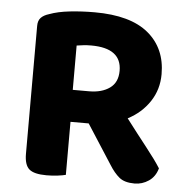

<svg xmlns="http://www.w3.org/2000/svg" viewBox="-48 -669 701 725"><g transform="rotate(5 302.5 -306.5)"><path d="M554 -411Q554 -353 523.5 -307Q493 -261 441 -234Q482 -180 519.5 -132.5Q557 -85 575 -56Q566 -24 541.5 -7.5Q517 9 488 9Q450 9 430 -7.5Q410 -24 392 -53L296 -202H227V-1Q216 2 196 4.5Q176 7 154 7Q107 7 88.5 -9Q70 -25 70 -67V-552Q70 -572 80.5 -583Q91 -594 111 -600Q143 -612 188 -617Q233 -622 282 -622Q418 -622 486 -565.5Q554 -509 554 -411ZM287 -323Q335 -323 365 -344.5Q395 -366 395 -410Q395 -496 280 -496Q264 -496 251 -494.5Q238 -493 225 -491V-323Z"/></g></svg>

Font: Baloo Paaji 2
Style: Bold
Weight: 700
Designer: Shuchita Grover, Noopur Datye and Ek Type
Foundry: Ek Type
Version: Version 1.640;hotconv 1.0.111;makeotfexe 2.5.65597; ttfautoh